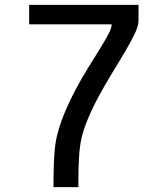

<svg xmlns="http://www.w3.org/2000/svg" viewBox="-20 -770 690 790"><path d="M100 -750H550V-685Q550 -663.5 533.8 -629.8Q517.5 -596 492.5 -554Q467.5 -512 438 -463.8Q408.5 -415.5 381.5 -364.8Q354.5 -314 334.5 -263Q314.5 -212 309 -164.5Q306.5 -144 305.2 -122.2Q304 -100.5 303.2 -79Q302.5 -57.5 302.5 -37V0H200Q200 -15 200.2 -40.2Q200.5 -65.5 201.5 -93.5Q202.5 -121.5 204.8 -149Q207 -176.5 211 -196Q222.5 -249.5 244 -301.2Q265.5 -353 290.8 -400.8Q316 -448.5 342.5 -491Q369 -533.5 390.5 -568.2Q412 -603 425.8 -629Q439.5 -655 439.5 -670H100Z"/></svg>

Font: B612
Style: Regular
Weight: 400
Designer: Nicolas Chauveau, Thomas Paillot, Jonathan Favre-Lamarine, Jean-Luc Vinot
Foundry: AIRBUS
Version: Version 1.008